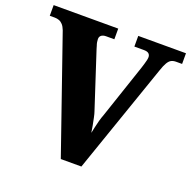

<svg xmlns="http://www.w3.org/2000/svg" viewBox="-126 -839 960 964"><g transform="rotate(20 353.5 -357.0)"><path d="M86 -611Q79 -629 70 -639Q61 -649 50 -653Q39 -657 27 -657H0V-714H345V-657H301Q285 -657 276 -650Q267 -643 267 -630Q267 -623 268.5 -614Q270 -605 273 -597Q276 -589 278 -580L375 -283Q379 -272 383 -252.5Q387 -233 391 -212.5Q395 -192 397 -176Q400 -190 404 -208.5Q408 -227 413 -245.5Q418 -264 424 -279L522 -570Q526 -583 529.5 -594.5Q533 -606 535 -615Q537 -624 537 -631Q537 -643 529 -650Q521 -657 503 -657H452V-714H707V-657H675Q660 -657 649.5 -651.5Q639 -646 630 -631Q621 -616 611 -586L408 0H298Z"/></g></svg>

Font: Noto Serif Hebrew ExtraBold
Style: Regular
Weight: 800
Version: Version 2.003